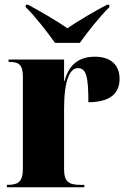

<svg xmlns="http://www.w3.org/2000/svg" viewBox="-20 -786 536 806"><path d="M211 -606H315C347 -651 400 -718 439 -756V-766H429C383 -742 308 -699 263 -667C218 -699 143 -742 98 -766H88V-756C127 -718 179 -651 211 -606ZM9 0H334V-10H317C268 -10 249 -24 249 -76V-329C249 -449 273 -500 307 -500C342 -500 351 -465 351 -357C437 -357 482 -390 482 -455C482 -513 445 -548 378 -548C311 -548 269 -514 251 -446H249V-536H16V-526H19C61 -526 76 -513 76 -463V-77C76 -24 57 -10 12 -10H9Z"/></svg>

Font: Noto Serif Display Condensed Black
Style: Regular
Weight: 900
Width: 3
Designer: Monotype Design Team
Foundry: Monotype Imaging Inc.
Version: Version 2.009